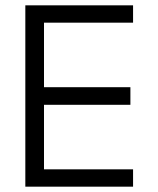

<svg xmlns="http://www.w3.org/2000/svg" viewBox="-20 -700 594 720"><path d="M75 0V-680H479V-615H145V-373H469V-307H145V-65H479V0Z"/></svg>

Font: Glacial Indifference
Style: Regular
Weight: 400
Designer: Alfredo Marco Pradil
Version: Version 1.00